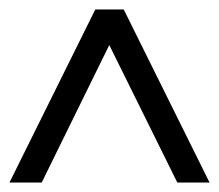

<svg xmlns="http://www.w3.org/2000/svg" viewBox="-20 -686 462 405"><path d="M422 -301H354L211 -590H210L68 -301H0L181 -666H241Z"/></svg>

Font: STIX MathJax Main
Style: Italic
Weight: 400
Italic angle: -16.33°
Designer: MicroPress Inc., with final additions and corrections provided by Coen Hoffman, Elsevier (retired)
Version: Version 1.1.1